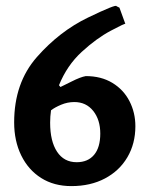

<svg xmlns="http://www.w3.org/2000/svg" viewBox="-20 -619 504 651"><path d="M180 -330 185 -324Q192 -327 222.5 -342.5Q253 -358 271 -361Q323 -361 361 -338Q399 -315 419 -276Q439 -237 439 -191Q439 -132 412 -86Q385 -40 336 -14Q287 12 222 12Q163 12 119.5 -15.5Q76 -43 52 -92Q28 -141 28 -204Q28 -338 105 -425.5Q182 -513 278.5 -559.5Q375 -606 375 -598L385 -593L405 -538Q405 -541 356 -515Q307 -489 257 -443Q207 -397 180 -330ZM153 -245Q150 -224 150 -203Q150 -140 173.5 -104.5Q197 -69 240 -69Q278 -69 299 -94Q320 -119 320 -166Q320 -213 296 -243Q272 -273 232 -273Q209 -273 187.5 -264Q166 -255 153 -245Z"/></svg>

Font: Sahitya
Style: Bold
Weight: 700
Designer: Juan Pablo del Peral
Foundry: Juan Pablo del Peral (http://www.huertatipografica.com)
Version: Version 1.001;PS 001.000;hotconv 1.0.70;makeotf.lib2.5.58329